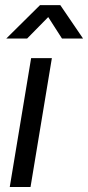

<svg xmlns="http://www.w3.org/2000/svg" viewBox="-20 -748 352 768"><path d="M19 0 104.5 -515.6H187.5L102.1 0ZM88.4 -593.8H5.4V-594.2L140.1 -727.5H221.2L312 -594.2V-593.8H228L172.9 -679.7Z"/></svg>

Font: Inter Display
Style: Italic
Weight: 400
Italic angle: -9.39999°
Designer: Rasmus Andersson
Foundry: rsms
Version: Version 4.000;git-a52131595